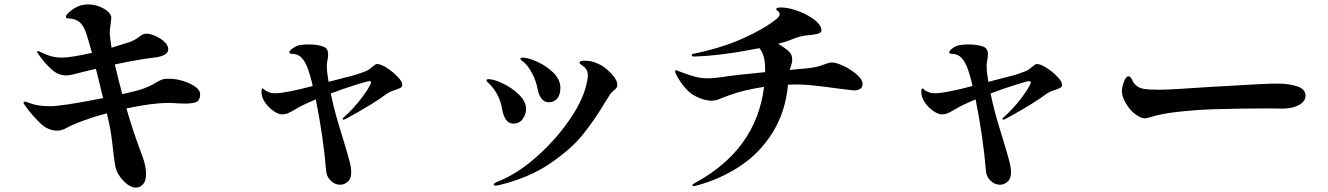

<svg xmlns="http://www.w3.org/2000/svg" viewBox="-20 -807 6040 873"><path d="M890 -379Q890 -354 876 -345Q862 -336 820 -336L791 -337Q763 -339 745 -339Q673 -339 555 -314Q583 -214 627 -98Q644 -53 644 -17Q644 16 630.5 31Q617 46 598 46Q572 46 543.5 17.5Q515 -11 506 -43Q502 -58 494 -125Q486 -202 477 -242L466 -292Q347 -260 278 -223Q259 -213 240 -213Q199 -213 164 -246Q129 -279 97 -323Q87 -336 87 -340Q87 -345 93 -345Q96 -345 102.5 -342.5Q109 -340 113 -339Q151 -324 208 -324Q262 -324 449 -361Q445 -379 442 -388Q431 -436 416 -494L390 -488L338 -475Q328 -473 311.5 -468.5Q295 -464 281 -464Q245 -464 215 -491Q185 -518 160 -553Q157 -558 153 -563.5Q149 -569 149 -571Q149 -575 152 -575Q154 -575 158.5 -573Q163 -571 165 -570Q215 -545 258 -545Q305 -545 398 -567Q376 -645 372 -656Q359 -693 341 -707Q323 -721 296 -723Q294 -723 289 -723.5Q284 -724 282 -725.5Q280 -727 280 -731Q280 -742 306 -761Q332 -780 353 -784Q368 -787 381 -787Q419 -787 452.5 -767.5Q486 -748 486 -725L484 -705Q479 -668 479 -660Q479 -643 487 -590Q505 -595 567 -615Q589 -622 612 -639Q622 -647 630 -650.5Q638 -654 647 -654Q661 -654 685 -644Q709 -634 727 -617.5Q745 -601 745 -583Q745 -567 728 -558Q711 -549 687 -546Q610 -537 502 -514Q520 -437 536 -379Q599 -393 620 -400Q660 -413 690 -432Q705 -441 716 -445Q727 -449 749 -449Q779 -449 812 -439Q845 -429 867.5 -413Q890 -397 890 -379Z M1809 -423Q1809 -413 1803 -409Q1797 -405 1780 -399Q1750 -390 1735 -378Q1678 -335 1555 -268Q1546 -263 1543 -263Q1538 -263 1538 -267Q1538 -270 1547 -277Q1578 -305 1605.5 -338Q1633 -371 1650 -398Q1667 -425 1667 -432Q1667 -438 1658 -438Q1651 -438 1596.5 -421Q1542 -404 1484 -382Q1499 -310 1519 -244Q1539 -178 1542 -168Q1560 -109 1568.5 -77Q1577 -45 1577 -25Q1577 6 1561 19.5Q1545 33 1527 33Q1503 33 1484 14.5Q1465 -4 1463 -29Q1451 -179 1416 -355Q1360 -332 1326 -312Q1301 -297 1289 -292Q1277 -287 1261 -287Q1246 -287 1223.5 -302.5Q1201 -318 1185 -341.5Q1169 -365 1169 -389Q1169 -405 1174 -405Q1176 -405 1181.5 -400Q1187 -395 1191 -393Q1203 -387 1211 -385Q1219 -383 1231 -383Q1278 -383 1402 -416Q1390 -469 1377 -502Q1365 -531 1350.5 -545.5Q1336 -560 1313 -562Q1310 -562 1305 -562.5Q1300 -563 1298 -564.5Q1296 -566 1296 -569Q1296 -577 1312.5 -588.5Q1329 -600 1344 -602Q1362 -605 1383 -605Q1426 -605 1453 -594Q1472 -586 1472 -560Q1472 -547 1467 -522Q1466 -517 1466 -505Q1466 -483 1471 -454L1474 -435L1490 -439Q1554 -455 1584.5 -463.5Q1615 -472 1645 -484Q1657 -489 1673 -503Q1688 -516 1694 -516Q1711 -516 1738.5 -498.5Q1766 -481 1787.5 -458.5Q1809 -436 1809 -423Z M2426 -395Q2418 -440 2398 -476.5Q2378 -513 2357 -528Q2355 -530 2350.5 -533.5Q2346 -537 2346 -539Q2346 -545 2357 -545Q2380 -545 2422 -526.5Q2464 -508 2496 -476.5Q2528 -445 2528 -407Q2528 -377 2514 -359.5Q2500 -342 2475 -342Q2455 -342 2442.5 -358.5Q2430 -375 2426 -395ZM2225 32Q2225 26 2242 19Q2328 -14 2414 -89Q2500 -164 2563 -253Q2626 -342 2645 -417Q2653 -449 2653 -464Q2653 -487 2638 -501Q2632 -506 2623.5 -512Q2615 -518 2615 -522Q2615 -531 2637 -531Q2652 -531 2666 -528.5Q2680 -526 2702 -516Q2728 -505 2757.5 -474.5Q2787 -444 2787 -421Q2787 -413 2783 -407.5Q2779 -402 2771 -396Q2769 -394 2763.5 -389Q2758 -384 2754 -378L2730 -340Q2683 -261 2630 -195Q2577 -129 2481 -63.5Q2385 2 2248 35Q2238 37 2234 37Q2225 37 2225 32ZM2264 -306Q2253 -379 2202 -429Q2192 -437 2192 -441Q2192 -447 2201 -447Q2226 -447 2267.5 -427Q2309 -407 2340.5 -376Q2372 -345 2372 -312Q2372 -288 2357 -266.5Q2342 -245 2313 -245Q2292 -245 2280 -264Q2268 -283 2264 -306Z M3902 -426Q3902 -396 3862 -396Q3858 -396 3794 -404Q3659 -423 3606 -423Q3577 -423 3563 -422Q3552 -300 3494 -206Q3436 -112 3345.5 -52Q3255 8 3146 37Q3139 39 3135 39Q3128 39 3128 36Q3128 32 3138 26Q3419 -126 3454 -412Q3361 -398 3296 -374L3264 -362Q3251 -356 3239 -352.5Q3227 -349 3215 -349Q3182 -349 3139.5 -371Q3097 -393 3058 -461Q3050 -475 3050 -483Q3050 -488 3053 -488Q3055 -488 3064 -484Q3111 -466 3139 -458.5Q3167 -451 3196 -451Q3229 -451 3286 -460Q3316 -465 3459 -479V-495Q3459 -557 3433 -588Q3256 -553 3136 -550Q3125 -550 3125 -556Q3125 -561 3135 -563Q3261 -589 3356.5 -631.5Q3452 -674 3511 -721Q3525 -732 3525 -743Q3525 -750 3517 -756.5Q3509 -763 3509 -765Q3509 -773 3531 -773Q3558 -773 3594 -762Q3642 -747 3678.5 -720.5Q3715 -694 3715 -668Q3715 -653 3673 -649Q3639 -646 3620.5 -641.5Q3602 -637 3568 -623Q3554 -617 3518 -608Q3541 -595 3562 -578Q3582 -562 3582 -537Q3582 -520 3573 -497Q3571 -493 3571 -489Q3611 -493 3612 -493Q3684 -498 3713 -509Q3720 -511 3736 -517Q3752 -523 3762 -523Q3783 -523 3817 -506.5Q3851 -490 3876.5 -467.5Q3902 -445 3902 -426Z M4809 -423Q4809 -413 4803 -409Q4797 -405 4780 -399Q4750 -390 4735 -378Q4678 -335 4555 -268Q4546 -263 4543 -263Q4538 -263 4538 -267Q4538 -270 4547 -277Q4578 -305 4605.5 -338Q4633 -371 4650 -398Q4667 -425 4667 -432Q4667 -438 4658 -438Q4651 -438 4596.5 -421Q4542 -404 4484 -382Q4499 -310 4519 -244Q4539 -178 4542 -168Q4560 -109 4568.5 -77Q4577 -45 4577 -25Q4577 6 4561 19.5Q4545 33 4527 33Q4503 33 4484 14.5Q4465 -4 4463 -29Q4451 -179 4416 -355Q4360 -332 4326 -312Q4301 -297 4289 -292Q4277 -287 4261 -287Q4246 -287 4223.5 -302.5Q4201 -318 4185 -341.5Q4169 -365 4169 -389Q4169 -405 4174 -405Q4176 -405 4181.5 -400Q4187 -395 4191 -393Q4203 -387 4211 -385Q4219 -383 4231 -383Q4278 -383 4402 -416Q4390 -469 4377 -502Q4365 -531 4350.5 -545.5Q4336 -560 4313 -562Q4310 -562 4305 -562.5Q4300 -563 4298 -564.5Q4296 -566 4296 -569Q4296 -577 4312.5 -588.5Q4329 -600 4344 -602Q4362 -605 4383 -605Q4426 -605 4453 -594Q4472 -586 4472 -560Q4472 -547 4467 -522Q4466 -517 4466 -505Q4466 -483 4471 -454L4474 -435L4490 -439Q4554 -455 4584.5 -463.5Q4615 -472 4645 -484Q4657 -489 4673 -503Q4688 -516 4694 -516Q4711 -516 4738.5 -498.5Q4766 -481 4787.5 -458.5Q4809 -436 4809 -423Z M5138 -291Q5116 -308 5098.5 -338.5Q5081 -369 5081 -393Q5081 -408 5090 -434Q5099 -460 5111 -460Q5116 -460 5119.5 -456.5Q5123 -453 5127 -445Q5142 -410 5180 -403Q5201 -399 5255 -399Q5298 -399 5503 -413Q5531 -415 5543 -415Q5729 -427 5788 -427Q5840 -427 5878 -414.5Q5916 -402 5916 -372Q5916 -347 5888 -330.5Q5860 -314 5814 -313Q5812 -313 5796.5 -313.5Q5781 -314 5736 -314Q5627 -314 5488 -310Q5431 -308 5359.5 -301Q5288 -294 5242 -283L5213 -275Q5208 -274 5199.5 -271.5Q5191 -269 5185 -269Q5175 -269 5164.5 -274Q5154 -279 5138 -291Z"/></svg>

Font: Shippori Mincho ExtraBold
Style: Regular
Weight: 800
Designer: FONTDASU
Foundry: FONTDASU / Google Inc. / but / Adobe
Version: Version 3.110; ttfautohint (v1.8.3)